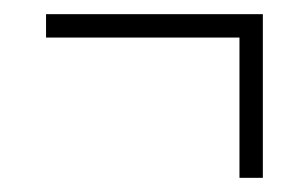

<svg xmlns="http://www.w3.org/2000/svg" viewBox="-20 -428 435 271"><path d="M45 -375V-408H351V-177H318V-375Z"/></svg>

Font: Georama Condensed ExtraLight
Style: Regular
Weight: 200
Width: 3
Designer: Jean-Baptiste Levee
Foundry: Production Type
Version: Version 1.000